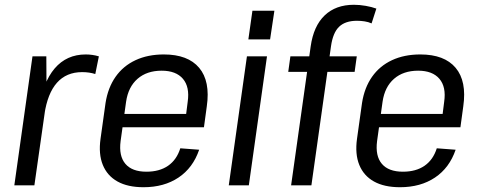

<svg xmlns="http://www.w3.org/2000/svg" viewBox="-20 -776 2012 804"><path d="M116 -540H174L175 -358L124 0H40ZM143 -318Q159 -431 209 -489.5Q259 -548 339 -548Q353 -548 367 -546Q381 -544 394 -540L379 -466Q354 -474 324 -474Q258 -474 218.5 -429.5Q179 -385 166 -297Z M581 8Q515 8 472 -16Q429 -40 410.5 -85.5Q392 -131 401 -195L422 -345Q432 -409 464 -454.5Q496 -500 547.5 -524Q599 -548 666 -548Q767 -548 814 -492Q861 -436 846 -331L834 -243H477L485 -299H774L756 -271L766 -350Q775 -412 746 -446Q717 -480 657 -480Q595 -480 556 -446Q517 -412 508 -350L485 -185Q477 -123 505 -90Q533 -57 593 -57Q648 -57 684 -82Q720 -107 735 -155L814 -149Q788 -73 727.5 -32.5Q667 8 581 8Z M1098 -540 1022 0H938L1014 -540ZM1129 -731 1111 -611H1020L1037 -731Z M1281 -582Q1293 -667 1339.5 -711.5Q1386 -756 1462 -756Q1486 -756 1511.5 -751.5Q1537 -747 1556 -740L1536 -678Q1523 -684 1507 -686.5Q1491 -689 1475 -689Q1426 -689 1400 -664Q1374 -639 1366 -582L1284 0H1199ZM1196 -540H1474L1465 -475H1187Z M1655 8Q1589 8 1546 -16Q1503 -40 1484.5 -85.5Q1466 -131 1475 -195L1496 -345Q1506 -409 1538 -454.5Q1570 -500 1621.5 -524Q1673 -548 1740 -548Q1841 -548 1888 -492Q1935 -436 1920 -331L1908 -243H1551L1559 -299H1848L1830 -271L1840 -350Q1849 -412 1820 -446Q1791 -480 1731 -480Q1669 -480 1630 -446Q1591 -412 1582 -350L1559 -185Q1551 -123 1579 -90Q1607 -57 1667 -57Q1722 -57 1758 -82Q1794 -107 1809 -155L1888 -149Q1862 -73 1801.5 -32.5Q1741 8 1655 8Z"/></svg>

Font: Pathway Extreme SemiCondensed
Style: Italic
Weight: 400
Width: 4
Italic angle: -8°
Version: Version 1.001;gftools[0.9.26]